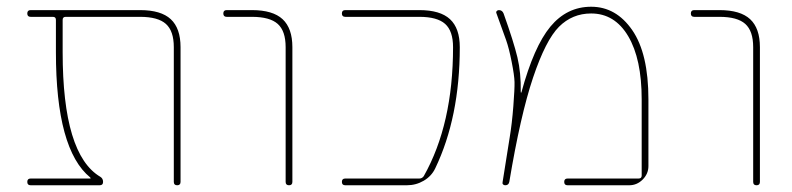

<svg xmlns="http://www.w3.org/2000/svg" viewBox="-20 -550 2352 570"><path d="M248 -20Q249 -20 249 -21L248 -23Q146 -106 146 -395V-491Q146 -500 137 -500H71Q61 -500 61 -510Q61 -520 71 -520H396Q458 -520 487 -493Q516 -466 516 -410V-10Q516 0 506 0Q496 0 496 -10V-410Q496 -458 472.5 -479Q449 -500 396 -500H175Q166 -500 166 -491V-395Q166 -91 278 -25Q286 -20 286 -10Q286 0 276 0H71Q61 0 61 -10Q61 -20 71 -20Z M653 -500Q643 -500 643 -510Q643 -520 653 -520H728Q790 -520 819 -493Q848 -466 848 -410V-10Q848 0 838 0Q828 0 828 -10V-410Q828 -458 804.5 -479Q781 -500 728 -500Z M1225 -20Q1233 -20 1238 -27Q1325 -181 1325 -410Q1325 -458 1301.5 -479Q1278 -500 1225 -500H1005Q995 -500 995 -510Q995 -520 1005 -520H1225Q1287 -520 1316 -493Q1345 -466 1345 -410Q1345 -202 1272 -50Q1261 -27 1238 -13.5Q1215 0 1188 0H1005Q995 0 995 -10Q995 -20 1005 -20Z M1472 -9Q1486 -99 1493 -141Q1500 -183 1504 -235Q1508 -287 1507.5 -306.5Q1507 -326 1499 -366.5Q1491 -407 1482.5 -431Q1474 -455 1454 -510Q1452 -514 1454.5 -517Q1457 -520 1461 -520Q1471 -520 1475 -510Q1505 -426 1516 -380Q1527 -334 1526 -277Q1526 -275 1527 -275Q1528 -275 1528 -276Q1565 -412 1614 -471Q1663 -530 1735 -530Q1809 -530 1857 -460.5Q1905 -391 1905 -255V-57Q1905 -34 1888 -17Q1871 0 1848 0H1665Q1655 0 1655 -10Q1655 -20 1665 -20H1876Q1885 -20 1885 -29V-255Q1885 -375 1845 -442.5Q1805 -510 1735 -510Q1679 -510 1639.5 -470.5Q1600 -431 1562.5 -319.5Q1525 -208 1492 -10Q1490 0 1480 0Q1476 0 1473.5 -2.5Q1471 -5 1472 -9Z M2041 -500Q2031 -500 2031 -510Q2031 -520 2041 -520H2116Q2178 -520 2207 -493Q2236 -466 2236 -410V-10Q2236 0 2226 0Q2216 0 2216 -10V-410Q2216 -458 2192.5 -479Q2169 -500 2116 -500Z"/></svg>

Font: Rounded Mplus 1c Thin
Style: Regular
Weight: 250
Version: Version 1.059.20150529